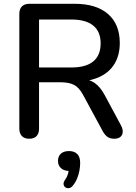

<svg xmlns="http://www.w3.org/2000/svg" viewBox="-20 -725 717 1013"><path d="M134 7Q109 7 95.5 -7Q82 -21 82 -46V-652Q82 -678 96 -691.5Q110 -705 135 -705H374Q488 -705 550 -651Q612 -597 612 -498Q612 -434 584 -388Q556 -342 502.5 -318Q449 -294 374 -294L383 -308H409Q449 -308 478.5 -288Q508 -268 532 -224L618 -64Q628 -46 627.5 -29.5Q627 -13 615.5 -3Q604 7 583 7Q561 7 547.5 -2.5Q534 -12 523 -31L418 -225Q397 -264 370 -277.5Q343 -291 299 -291H186V-46Q186 -21 173 -7Q160 7 134 7ZM186 -369H357Q433 -369 472 -401Q511 -433 511 -496Q511 -558 472 -590Q433 -622 357 -622H186ZM364 255Q355 266 344 267.5Q333 269 325 263.5Q317 258 315.5 247.5Q314 237 323 224Q334 209 339 191Q344 173 344 159L347 177Q318 177 302 162.5Q286 148 286 124Q286 99 301.5 85.5Q317 72 344 72Q372 72 387.5 87.5Q403 103 403 135Q403 154 399 175.5Q395 197 386.5 217.5Q378 238 364 255Z"/></svg>

Font: Nunito SemiBold
Style: Regular
Weight: 600
Designer: Vernon Adams
Foundry: Vernon Adams
Version: Version 3.602